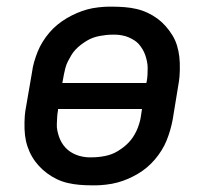

<svg xmlns="http://www.w3.org/2000/svg" viewBox="-20 -548 640 576"><path d="M255 8Q237 8 219 6.5Q201 5 183.5 1Q166 -3 150.5 -10.5Q135 -18 121.5 -28Q108 -38 96.5 -50.5Q85 -63 76.5 -77.5Q68 -92 62.5 -108.5Q57 -125 55 -142.5Q53 -160 53.5 -181.5Q54 -203 56 -215L76 -331Q78 -347 82.5 -362.5Q87 -378 93 -393Q99 -408 108 -422.5Q117 -437 128 -450Q139 -463 152.5 -474Q166 -485 180.5 -493.5Q195 -502 210 -508.5Q225 -515 241 -519.5Q257 -524 275.5 -526Q294 -528 305 -528H318Q336 -528 354.5 -526.5Q373 -525 390 -521Q407 -517 423 -509.5Q439 -502 452.5 -492Q466 -482 477 -469.5Q488 -457 497 -442.5Q506 -428 511 -411.5Q516 -395 518 -377.5Q520 -360 519.5 -338.5Q519 -317 517 -305L498 -189Q495 -173 490.5 -157.5Q486 -142 480 -127Q474 -112 465 -97.5Q456 -83 445 -70Q434 -57 421 -46Q408 -35 393.5 -26.5Q379 -18 364 -11.5Q349 -5 332.5 -0.5Q316 4 297.5 6Q279 8 269 8ZM167 -299H419L420 -303Q422 -313 422.5 -323.5Q423 -334 423 -344Q423 -354 421 -363.5Q419 -373 416 -382Q413 -391 408 -399.5Q403 -408 397 -415Q391 -422 383 -427Q375 -432 366 -436Q357 -440 345.5 -442Q334 -444 327 -444H318Q308 -444 298.5 -443Q289 -442 278.5 -440Q268 -438 258.5 -434.5Q249 -431 240 -425.5Q231 -420 222.5 -413.5Q214 -407 206.5 -399Q199 -391 194 -382.5Q189 -374 184 -364.5Q179 -355 176 -343.5Q173 -332 172 -326ZM246 -76H255Q265 -76 275 -77Q285 -78 295 -80Q305 -82 314.5 -85.5Q324 -89 333 -94.5Q342 -100 350.5 -106.5Q359 -113 366.5 -121Q374 -129 379.5 -137.5Q385 -146 389.5 -155.5Q394 -165 397.5 -176.5Q401 -188 402 -195L406 -221H154V-217Q152 -207 151.5 -196.5Q151 -186 150.5 -176Q150 -166 152 -156.5Q154 -147 157 -138Q160 -129 165 -120.5Q170 -112 176.5 -105Q183 -98 190.5 -93Q198 -88 207.5 -84Q217 -80 228 -78Q239 -76 246 -76Z"/></svg>

Font: Iosevka Aile Medium Oblique
Style: Regular
Weight: 500
Italic angle: -9°
Designer: Belleve Invis
Foundry: Belleve Invis
Version: Version 31.1.0; ttfautohint (v1.8.4)